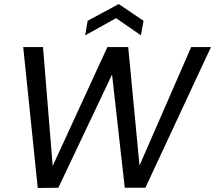

<svg xmlns="http://www.w3.org/2000/svg" viewBox="-20 -930 1065 951"><path d="M95 -697H193L241 -108L512 -697H615L671 -110L927 -697H1025L700 0H598L535 -561L269 0L167 1ZM678 -755 555 -840 402 -755 414 -827 568 -910 691 -827Z"/></svg>

Font: SVN-Poppins
Style: Italic
Weight: 400
Italic angle: -10°
Designer: Ninad Kale (Devanagari), Jonny Pinhorn (Latin)
Foundry: Indian Type Foundry
Version: Version 3.002 2017; ttfautohint (v1.8.3)